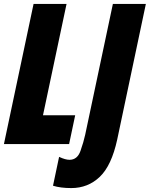

<svg xmlns="http://www.w3.org/2000/svg" viewBox="-25 -734 763 978"><path d="M-5 0 146 -714H314L194 -147H358L327 0ZM338 224Q423 224 483 167Q543 110 572 -23L718 -714H550L409 -48Q401 -11 385 34.5Q369 80 329 80Q308 80 276 65L245 212Q283 224 338 224Z"/></svg>

Font: Noto Sans Display Condensed Black
Style: Italic
Weight: 900
Width: 3
Italic angle: -192°
Designer: Monotype Design Team
Foundry: Monotype Imaging Inc.
Version: Version 1.900